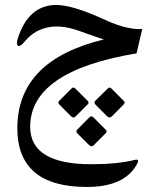

<svg xmlns="http://www.w3.org/2000/svg" viewBox="-20 -431 634 767"><path d="M49.3 81.1Q49.3 -189.9 394.5 -273.4Q333 -293.9 308.6 -303.2Q232.4 -332.5 176.8 -322.8Q117.7 -312.5 78.6 -265.1Q61 -244.1 53.2 -247.6Q43 -252 50.8 -276.4Q91.3 -405.3 196.3 -411.1Q262.7 -415 400.9 -351.1Q450.7 -328.1 492.2 -319.8Q524.9 -313 548.3 -315.4L525.4 -217.8Q98.6 -147 100.6 77.6Q102.1 225.1 345.2 225.1Q447.8 225.1 520 207.5Q538.6 203.1 527.8 223.6Q478.5 315.9 327.1 315.9Q49.3 315.9 49.3 81.1ZM355.1 148.4Q345.1 157.8 336.2 148.9L290.3 103Q281.4 94.1 288.6 86.9L337.3 37.6Q345.6 29.9 353.4 38.2L402.7 87.5Q409.3 94.1 402.1 101.3ZM427.6 33.2Q417.6 43.2 408.2 33.8L362.3 -12.2Q353.4 -21.1 360.6 -28.3L409.9 -77Q417.6 -85.3 425.4 -77L474.7 -27.7Q481.3 -21.1 474.1 -13.9ZM283.1 33.2Q273.1 43.2 264.2 33.8L218.3 -12.2Q209.4 -21.1 216.1 -27.7L265.3 -77Q273.1 -85.3 281.4 -77L330.7 -27.7Q337.3 -21.1 330.1 -13.9Z"/></svg>

Font: Gandom FD
Style: FD
Weight: 400
Foundry: DejaVu fonts team - Redesigned by Saber Rastikerdar - Based on Samim Font
Version: Version 0.6